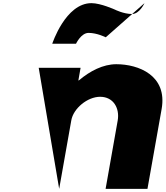

<svg xmlns="http://www.w3.org/2000/svg" viewBox="-20 -1201 1052 1220"><path d="M652 -964 898 -1181C898 -1181 867 -1112 819 -1112C765 -1112 710 -1140 710 -1140C710 -1140 620 -1181 561 -1181C396 -1181 312 -923 312 -923H463C463 -923 495 -992 543 -992C597 -992 652 -964 652 -964ZM356 -1 226 -770H492L478 -690H481C552 -750 635 -793 719 -793C860 -793 1045 -722 1007 -508L917 -1H651L728 -436C741 -512 702 -586 616 -586C536 -586 446 -512 433 -436Z"/></svg>

Font: Hussar Dziwak
Style: Kur
Weight: 400
Version: Version 1.022